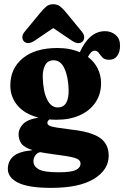

<svg xmlns="http://www.w3.org/2000/svg" viewBox="-20 -684 602 930"><path d="M328 -56Q422.5 -45.5 464.5 -16Q506.5 13.5 506.5 70.5Q506.5 138 435.8 182Q365 226 228 226Q118.5 226 68.2 201.2Q18 176.5 18 134.5Q18 96.5 45 73Q72 49.5 137.5 43.5Q96.5 30 83.2 10.8Q70 -8.5 70 -34Q70 -59.5 90.8 -82.2Q111.5 -105 166 -114.5Q100 -131.5 65 -172.8Q30 -214 30 -270Q30 -352.5 90.5 -402Q151 -451.5 258 -451.5Q289.5 -451.5 316.8 -446.2Q344 -441 366.5 -431Q413 -533 488.5 -533Q518.5 -533 540 -514.8Q561.5 -496.5 561.5 -463Q561.5 -432 547.8 -413.2Q534 -394.5 509 -394.5Q487 -394.5 476.5 -405.5Q466 -416.5 458.5 -427.5Q451 -438.5 438 -438.5Q421.5 -438.5 406 -408.5Q437.5 -384.5 453.5 -351.5Q469.5 -318.5 469.5 -281Q469.5 -228 442.5 -188Q415.5 -148 367.2 -126Q319 -104 255 -104Q236.5 -104 219 -105.5Q209.5 -97 209.5 -89.5Q209.5 -80.5 219 -75.5Q228.5 -70.5 254.2 -66.2Q280 -62 328 -56ZM239.5 -392Q212 -392 199.2 -369.2Q186.5 -346.5 187 -311Q189 -240.5 208.2 -202Q227.5 -163.5 259.5 -163.5Q314 -163.5 312.5 -249.5Q310.5 -312.5 292.2 -352.2Q274 -392 239.5 -392ZM142 97Q142 121 167 135.8Q192 150.5 264 150.5Q325.5 150.5 347.8 139.2Q370 128 370 108Q370 89 340.8 80.5Q311.5 72 234.5 62.5Q200 58 174 53Q159 56.5 150.5 69.5Q142 82.5 142 97ZM147 -486.5Q115 -466 96.5 -483Q89 -490 88.2 -503Q87.5 -516 99.5 -530.5L175.5 -622.5Q190.5 -641 204 -652.2Q217.5 -663.5 237.5 -663.5Q258.5 -663.5 272.2 -652.2Q286 -641 301 -622.5L376.5 -530.5Q388.5 -516 387.8 -503Q387 -490 380 -483Q361 -465.5 329 -486.5L238 -548Z"/></svg>

Font: Fraunces 144pt S100
Style: Bold
Weight: 700
Version: Version 1.000; ttfautohint (v1.8.3)